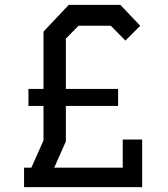

<svg xmlns="http://www.w3.org/2000/svg" viewBox="-20 -770 690 790"><path d="M97 -404H159V-640L263 -750H475L557 -664L496 -603L436 -664H303L251 -611V-404H466V-334H251V-188L203 -80H485V-196H565V0H79V-80H109L159 -192V-334H97Z"/></svg>

Font: Graduate
Style: Regular
Weight: 400
Version: Version 1.001